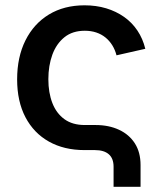

<svg xmlns="http://www.w3.org/2000/svg" viewBox="-20 -573 619 733"><path d="M413.6 140.1V63.5Q413.6 31.7 395.3 15.9Q377 0 342.3 0H302.7Q224.6 0 166.7 -32.5Q108.9 -64.9 77.1 -125.5Q45.4 -186 45.4 -270Q45.4 -355 77.1 -418.7Q108.9 -482.4 166.7 -517.6Q224.6 -552.7 302.7 -552.7Q347.2 -552.7 385.3 -541.3Q423.3 -529.8 453.6 -508.5Q483.9 -487.3 504.6 -456.3Q525.4 -425.3 534.7 -386.7L424.8 -361.8Q419.4 -382.8 408.7 -400.1Q397.9 -417.5 382.6 -429.9Q367.2 -442.4 347.4 -449Q327.6 -455.6 303.7 -455.6Q256.8 -455.6 226.1 -430.9Q195.3 -406.2 179.9 -364.3Q164.6 -322.3 164.6 -270.5Q164.6 -219.2 179.9 -179.7Q195.3 -140.1 226.1 -117.9Q256.8 -95.7 303.7 -95.7H344.7Q395.5 -95.7 434.3 -77.6Q473.1 -59.6 494.9 -25.6Q516.6 8.3 516.6 57.1V140.1Z"/></svg>

Font: Inter Cardless
Style: Medium
Weight: 500
Designer: Rasmus Andersson
Foundry: rsms
Version: Version 4.001;git-9221beed3